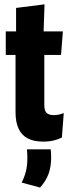

<svg xmlns="http://www.w3.org/2000/svg" viewBox="-20 -645 321 884"><path d="M179 7Q135 7 106.8 -8.2Q78.5 -23.5 65 -53.8Q51.5 -84 51.5 -128.5V-483H184V-160.5Q184 -136 194.2 -125.5Q204.5 -115 228.5 -115Q241.5 -115 252.5 -117.8Q263.5 -120.5 273.5 -124.5L265 -12Q249 -3.5 227.5 1.8Q206 7 179 7ZM6.5 -392V-500.5H269.5L261 -392ZM54 -492V-608.5L185 -625L180.5 -492ZM213.5 42.5Q214.5 51 215 60.5Q215.5 70 215.5 81.5Q215.5 121.5 203.8 154.8Q192 188 164.5 218.5L79.5 195.5Q92 172 99 145Q106 118 106 83Q106 73 105.5 63Q105 53 104 42.5Z"/></svg>

Font: Anek Latin Condensed
Style: Bold
Weight: 700
Width: 3
Designer: Yesha Goshar
Foundry: Ek Type
Version: Version 1.003